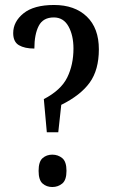

<svg xmlns="http://www.w3.org/2000/svg" viewBox="-20 -744 463 771"><path d="M156 -346Q225 -382 250 -433Q275 -484 275 -549Q275 -602 255 -638Q235 -674 196 -674Q153 -674 135.5 -640Q118 -606 118 -549Q79 -549 56 -562.5Q33 -576 33 -611Q33 -657 74.5 -690.5Q116 -724 197 -724Q280 -724 328.5 -677.5Q377 -631 377 -546Q377 -463 340 -412Q303 -361 226 -323L214 -213H168ZM190 7Q167 7 151 -7Q135 -21 135 -58Q135 -95 151 -109Q167 -123 190 -123Q213 -123 230 -109Q247 -95 247 -58Q247 -21 230 -7Q213 7 190 7Z"/></svg>

Font: Noto Serif Lao ExtraCondensed Medium
Style: Regular
Weight: 500
Width: 2
Designer: Monotype Design Team
Foundry: Monotype Imaging Inc.
Version: Version 2.003; ttfautohint (v1.8.4.7-5d5b)